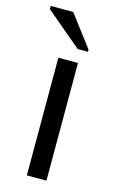

<svg xmlns="http://www.w3.org/2000/svg" viewBox="-115 -784 508 832"><g transform="rotate(15 139.0 -368.0)"><path d="M183 0H95V-528H183ZM212 -586H166L5 -722V-736H106L212 -596Z"/></g></svg>

Font: Libra Sans
Style: Regular
Weight: 400
Foundry: Context Ltd
Version: Version 1.002